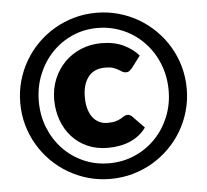

<svg xmlns="http://www.w3.org/2000/svg" viewBox="-53 -792 922 856"><g transform="rotate(-5 408.5 -364.0)"><path d="M508 -271Q514 -271 519.5 -268Q525 -265 529 -260.5L580 -208Q553 -170.5 509.2 -151.2Q465.5 -132 408 -132Q357.5 -132 316.8 -150.2Q276 -168.5 247.5 -200.2Q219 -232 203.5 -274.5Q188 -317 188 -366Q188 -417 206 -459.8Q224 -502.5 255.2 -533.8Q286.5 -565 328.5 -582.2Q370.5 -599.5 419 -599.5Q476.5 -599.5 518 -579.5Q559.5 -559.5 585 -529.5L544 -475Q540 -471 534 -465.8Q528 -460.5 518 -460.5Q508 -460.5 500.8 -465Q493.5 -469.5 484.5 -475Q475.5 -480.5 462.2 -485Q449 -489.5 427 -489.5Q376.5 -489.5 350.8 -456.2Q325 -423 325 -366Q325 -336 331.8 -313Q338.5 -290 350.5 -274.5Q362.5 -259 379.2 -251Q396 -243 416 -243Q439.5 -243 453.2 -247.2Q467 -251.5 476 -256.5Q485 -261.5 491.5 -266Q498 -270.5 508 -271ZM36 -364.5Q36 -416 49.2 -463.5Q62.5 -511 86.8 -552.2Q111 -593.5 145 -627.5Q179 -661.5 220.5 -685.8Q262 -710 309.2 -723.2Q356.5 -736.5 408 -736.5Q459.5 -736.5 507.2 -723.2Q555 -710 596.2 -685.8Q637.5 -661.5 671.8 -627.5Q706 -593.5 730.2 -552.2Q754.5 -511 767.8 -463.5Q781 -416 781 -364.5Q781 -313.5 767.8 -266Q754.5 -218.5 730.2 -177.2Q706 -136 671.8 -102Q637.5 -68 596.2 -43.8Q555 -19.5 507.2 -6.2Q459.5 7 408 7Q356.5 7 309.2 -6.2Q262 -19.5 220.5 -43.8Q179 -68 145 -102Q111 -136 86.8 -177.2Q62.5 -218.5 49.2 -265.8Q36 -313 36 -364.5ZM119 -364.5Q119 -301 141.2 -246Q163.5 -191 202.5 -150.2Q241.5 -109.5 294.2 -86.2Q347 -63 408 -63Q469.5 -63 522.8 -86.2Q576 -109.5 615.5 -150.2Q655 -191 677.5 -246Q700 -301 700 -364.5Q700 -407 689.8 -446Q679.5 -485 660.8 -518.8Q642 -552.5 615.5 -580.2Q589 -608 556.5 -627.5Q524 -647 486.5 -657.8Q449 -668.5 408 -668.5Q347 -668.5 294.2 -645Q241.5 -621.5 202.5 -580.2Q163.5 -539 141.2 -483.5Q119 -428 119 -364.5Z"/></g></svg>

Font: Lato 2
Style: Regular
Weight: 900
Designer: Lukasz Dziedzic with Adam Twardoch and Botio Nikoltchev
Foundry: tyPoland Lukasz Dziedzic
Version: Version 2.015; 2015-08-06; http://www.latofonts.com/